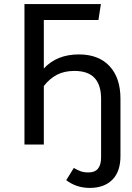

<svg xmlns="http://www.w3.org/2000/svg" viewBox="-20 -709 646 942"><path d="M571 -225V57Q571 133 531 173Q491 213 420 213Q355 213 305 175L342 115Q361 126 376.5 131.5Q392 137 415 137Q476 137 476 63V-224Q476 -292 444 -326.5Q412 -361 345 -361Q296 -361 260 -342.5Q224 -324 195 -287V0H100V-689H475L463 -611H195V-373Q259 -442 367 -442Q464 -442 517.5 -384.5Q571 -327 571 -225Z"/></svg>

Font: FiraGO
Style: Regular
Weight: 400
Designer: bBox Type
Foundry: bBox Type GmbH
Version: Version 1.001;April 20, 2020;FontCreator 12.0.0.2555 64-bit